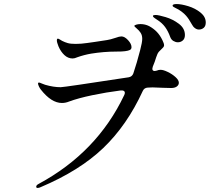

<svg xmlns="http://www.w3.org/2000/svg" viewBox="-20 -899 1040 949"><path d="M997 -788Q997 -770 987 -761.5Q977 -753 963 -753Q953 -753 943.5 -760Q934 -767 928 -779Q914 -805 900 -821Q886 -837 862 -852Q855 -856 848.5 -859Q842 -862 837.5 -865Q833 -868 833 -871Q833 -879 853 -879Q876 -879 910.5 -868.5Q945 -858 971 -837Q997 -816 997 -788ZM894 -726Q894 -708 883.5 -699Q873 -690 859 -690Q848 -690 837 -696.5Q826 -703 821 -717Q811 -745 796 -765.5Q781 -786 757 -801Q753 -804 744.5 -809.5Q736 -815 736 -820Q736 -823 740 -824Q744 -825 749 -825Q763 -825 798.5 -814.5Q834 -804 864 -781.5Q894 -759 894 -726ZM864 -490Q864 -479 854 -471.5Q844 -464 826 -464L787 -465L734 -467Q720 -467 710 -466Q693 -465 686 -450Q608 -280 490.5 -167.5Q373 -55 181 26Q173 30 166 30Q159 30 159 24Q159 16 171 10Q460 -146 594 -429Q597 -435 597 -440Q597 -447 591.5 -450Q586 -453 577 -452Q506 -443 436.5 -428.5Q367 -414 321 -397Q304 -390 286 -390Q234 -390 182 -456Q177 -462 172.5 -471.5Q168 -481 168 -486Q168 -491 173 -491Q176 -491 186 -486.5Q196 -482 203 -480Q244 -468 280 -468Q296 -468 616 -517Q633 -520 639 -536Q656 -586 673 -652Q683 -690 683 -707Q683 -725 675 -737Q668 -748 656 -758Q644 -768 644 -771Q644 -774 653 -777Q662 -780 674 -780Q697 -780 717 -770Q739 -758 755 -741.5Q771 -725 783 -700Q791 -684 791 -675Q791 -668 782 -660Q773 -652 765.5 -643.5Q758 -635 752 -616Q746 -595 735 -569Q733 -561 733 -559Q733 -548 745 -548Q747 -548 755 -550Q763 -554 774 -554Q787 -554 809 -543.5Q831 -533 847.5 -518Q864 -503 864 -490ZM269 -670Q261 -690 261 -699Q261 -708 266 -708Q269 -708 275.5 -704Q282 -700 287 -697Q301 -690 315 -686Q329 -682 354 -682Q381 -682 411 -686.5Q441 -691 450 -692L509 -701Q524 -703 551 -712Q570 -719 580 -719Q596 -719 613 -700.5Q630 -682 630 -666Q630 -656 622 -652Q614 -648 598 -646Q585 -644 553 -644Q494 -644 431 -634Q396 -628 362 -616Q349 -610 339 -610Q316 -610 298 -627Q280 -644 269 -670Z"/></svg>

Font: Shippori Mincho B1 Medium
Style: Regular
Weight: 500
Designer: FONTDASU
Foundry: FONTDASU / Google Inc. / but / Adobe
Version: Version 3.110; ttfautohint (v1.8.3)